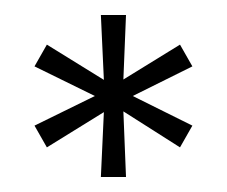

<svg xmlns="http://www.w3.org/2000/svg" viewBox="-20 -824 303 256"><path d="M26 -656.5 106.5 -696 26 -735.5 42.5 -764.5 118.5 -717.5 114.5 -804H148L144.5 -718L220 -764.5L236.5 -735.5L157 -696L236.5 -656.5L220 -627.5L144.5 -675.5L148 -588H114.5L118.5 -674.5L42.5 -627.5Z"/></svg>

Font: Big Shoulders Stencil Text Light
Style: Regular
Weight: 300
Designer: Patric King
Foundry: XO Type Co
Version: Version 1.000